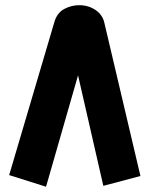

<svg xmlns="http://www.w3.org/2000/svg" viewBox="-20 -675 568 729"><path d="M283.8 -655.3Q318.1 -654.3 344.2 -636Q370.2 -617.7 376.6 -586.9L513.2 -6.7L372.3 30.6L267.1 -429.3Q272.9 -429.8 277.5 -429.8Q282 -429.8 287.9 -429.3L154.8 34L14.8 -10.2L186.1 -590.1Q196 -625.8 223.9 -640.9Q251.8 -656 283.8 -655.3Z"/></svg>

Font: Mada
Style: Regular
Weight: 400
Designer: Khaled Hosny
Version: Version 1.5